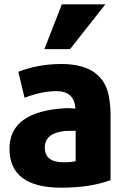

<svg xmlns="http://www.w3.org/2000/svg" viewBox="-20 -850 580 891"><path d="M493 -14Q398 21 265 21Q24 21 24 -160Q24 -333 284 -348Q297 -349 330 -346Q325 -427 242 -427Q172 -427 94 -396L65 -517Q159 -553 265 -553Q466 -553 488 -387Q493 -352 493 -320ZM331 -102V-243Q291 -243 282 -242Q188 -233 188 -165Q188 -97 274 -97Q311 -97 331 -102ZM305 -622H186L267 -830H469Z"/></svg>

Font: Repo
Style: ExtraBold
Weight: 800
Designer: Stefan Peev
Foundry: Context Ltd
Version: Version 001.000